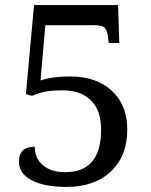

<svg xmlns="http://www.w3.org/2000/svg" viewBox="-20 -733 599 763"><path d="M55.2 -90.8Q55.2 -149.9 118.2 -149.9Q118.2 -103.5 150.6 -76.2Q183.1 -48.8 238.8 -48.8Q381.8 -48.8 381.8 -217.8Q381.8 -294.9 341.3 -334.5Q300.8 -374 230 -374Q184.1 -374 157.7 -368.4Q131.3 -362.8 106.9 -352.1L83 -358.9L115.2 -712.9H449.2L454.1 -562H412.1L408.2 -591.8Q404.8 -616.7 393.6 -624.8Q382.3 -632.8 354 -632.8H160.2L141.1 -413.1Q188.5 -429.2 257.8 -429.2Q363.3 -429.2 424.6 -372.3Q485.8 -315.4 485.8 -217.8Q485.8 -113.3 420.9 -51.8Q356 9.8 244.1 9.8Q155.8 9.8 105.5 -16.8Q55.2 -43.5 55.2 -90.8Z"/></svg>

Font: Noto Serif Gujarati
Style: Regular
Weight: 400
Designer: Indian Type Foundry
Foundry: Monotype Imaging Inc.
Version: Version 1.02